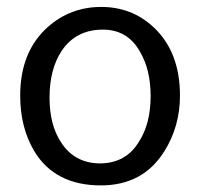

<svg xmlns="http://www.w3.org/2000/svg" viewBox="-20 -532 586 562"><path d="M275.4 10.7Q140.6 10.7 80.1 -89.8Q39.1 -159.2 39.1 -252Q39.1 -380.9 120.1 -453.1Q186.5 -511.7 276.4 -511.7Q365.2 -511.7 428.7 -453.1Q506.8 -380.9 506.8 -252Q506.8 -162.1 460.9 -88.9Q398.4 10.7 275.4 10.7ZM281.2 -445.3Q202.1 -445.3 160.2 -382.8Q125 -329.1 125 -246.1Q125 -167 158.2 -116.2Q197.3 -54.7 271.5 -53.7Q348.6 -53.7 386.7 -117.2Q420.9 -169.9 420.9 -251Q420.9 -328.1 389.6 -380.9Q353.5 -445.3 281.2 -445.3Z"/></svg>

Font: Puritan
Style: Regular
Weight: 400
Version: 2.0a